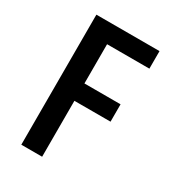

<svg xmlns="http://www.w3.org/2000/svg" viewBox="-178 -841 857 944"><g transform="rotate(30 250.0 -369.0)"><path d="M89.8 0V-738.3H448.2V-638.7H208V-416H413.1V-317.4H208V0Z"/></g></svg>

Font: GenEi Gothic M SemiBold
Style: Regular
Weight: 500
Designer: o_tamon (Modified); [Source Han Sans]
Ryoko NISHIZUKA  (kana & ideographs); Paul D. Hunt (Latin, Greek & Cyrillic); Wenl
Version: Version 1.1a;Original Version 1.004